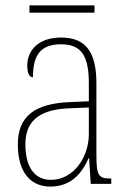

<svg xmlns="http://www.w3.org/2000/svg" viewBox="-20 -681 475 711"><path d="M89 -634H330V-661H89ZM166 10C245 10 284 -41 308 -95H310L316 0H392V-20H388C346 -20 337 -31 337 -105V-372C337 -491 296 -542 206 -542C120 -542 81 -492 81 -439C81 -410 88 -395 102 -395C102 -479 132 -517 206 -517C284 -517 309 -471 309 -371V-306L240 -303C108 -298 46 -250 46 -146C46 -40 96 10 166 10ZM169 -15C102 -15 74 -71 74 -146C74 -227 118 -276 239 -280L309 -283V-185C309 -96 250 -15 169 -15Z"/></svg>

Font: Noto Serif Myanmar Condensed Thin
Style: Regular
Weight: 100
Width: 3
Designer: Ben Mitchell and the Monotype Design Team
Foundry: Monotype Imaging Inc.
Version: Version 2.106